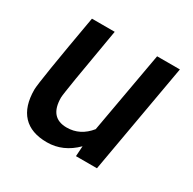

<svg xmlns="http://www.w3.org/2000/svg" viewBox="-119 -614 747 745"><g transform="rotate(30 254.5 -241.5)"><path d="M397 0H303L306 -46Q250 10 178 10Q107 10 70.5 -29Q34 -68 34 -143Q34 -176 90 -493H192Q139 -189 139 -168Q139 -78 216 -78Q276 -78 317 -129L382 -493H484Z"/></g></svg>

Font: Cabin
Style: Medium Italic
Weight: 500
Designer: Pablo Impallari
Foundry: Pablo Impallari. www.impallari.com Igino Marini. www.ikern.com
Version: Version 1.005